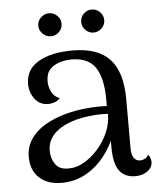

<svg xmlns="http://www.w3.org/2000/svg" viewBox="-51 -724 651 780"><g transform="rotate(-5 275.0 -334.5)"><path d="M470 10Q427 10 405 -19.5Q383 -49 383 -114V-203L402 -194Q385 -134 350.5 -87.5Q316 -41 270 -15Q224 11 170 11Q111 11 78 -20.5Q45 -52 45 -105Q45 -146 66.5 -178Q88 -210 125.5 -232Q163 -254 211 -267Q253 -278 297.5 -282Q342 -286 379 -284V-310Q379 -397 350 -441Q321 -485 252 -485Q228 -485 203.5 -477.5Q179 -470 163.5 -453Q148 -436 148 -404Q148 -384 158 -362.5Q168 -341 191 -333Q182 -322 169 -317.5Q156 -313 143 -313Q108 -313 88 -340Q68 -367 68 -401Q68 -460 120 -490.5Q172 -521 259 -521Q363 -521 411.5 -468Q460 -415 460 -305V-105Q460 -52 496 -52Q504 -52 514 -57Q524 -62 529 -73Q535 -65 537.5 -56.5Q540 -48 540 -42Q540 -20 520 -5Q500 10 470 10ZM206 -45Q235 -45 265.5 -62.5Q296 -80 322 -109Q348 -138 364.5 -175Q381 -212 381 -252Q358 -254 329.5 -252Q301 -250 274 -245Q247 -240 226 -232Q182 -216 157 -188.5Q132 -161 132 -122Q132 -92 149 -67.5Q166 -43 206 -45ZM178 -586Q159 -586 144.5 -600Q130 -614 130 -633Q130 -653 144.5 -666.5Q159 -680 178 -680Q197 -680 211 -666Q225 -652 225 -633Q225 -614 211 -600Q197 -586 178 -586ZM351 -586Q333 -586 319 -600Q305 -614 305 -633Q305 -653 319 -666.5Q333 -680 351 -680Q371 -680 385 -666Q399 -652 399 -633Q399 -614 385 -600Q371 -586 351 -586Z"/></g></svg>

Font: Arima Thin
Style: Regular
Weight: 400
Version: Version 1.100